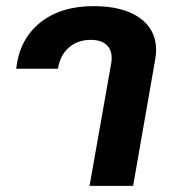

<svg xmlns="http://www.w3.org/2000/svg" viewBox="-20 -606 558 626"><path d="M343 -402Q344 -408 344 -418Q344 -445 326.5 -460.5Q309 -476 276 -476Q233 -476 204.5 -451Q176 -426 169 -382H33Q43 -477 110 -531.5Q177 -586 285 -586Q381 -586 435 -548Q489 -510 489 -443Q489 -429 486 -412L414 0H272Z"/></svg>

Font: Sarabun ExtraBold
Style: Italic
Weight: 800
Italic angle: -10°
Designer: Suppakit Chalermlarp | Katatrad Co.,Ltd.
Foundry: Cadson Demak Co.,Ltd.
Version: Version 1.000; ttfautohint (v1.6)